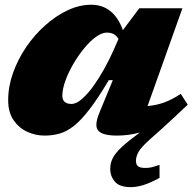

<svg xmlns="http://www.w3.org/2000/svg" viewBox="-20 -557 819 810"><path d="M772 -115.5Q744.5 -89.5 716 -62.8Q687.5 -36 662.5 -13.5L617.5 26.5Q575 64 564.2 84.2Q553.5 104.5 553.5 121Q553.5 138 562.8 144.8Q572 151.5 593.5 151.5Q608 151.5 620.5 148.5Q633 145.5 653 138.5V193.5Q612.5 215.5 584.2 224Q556 232.5 531 232.5Q484.5 232.5 464.8 209.5Q445 186.5 445 155.5Q445 130.5 456.2 109Q467.5 87.5 494.5 62.5Q521.5 37.5 570 2Q544.5 9 520.5 12Q496.5 15 473.5 15Q413 15 394.8 -5.5Q376.5 -26 399 -80.5L456 -219H439Q394 -143.5 358.5 -97Q323 -50.5 292.2 -26.2Q261.5 -2 231.5 6.5Q201.5 15 167.5 15Q130 15 95 -1Q60 -17 37.2 -50Q14.5 -83 14.5 -134.5Q14.5 -192 35 -249.5Q55.5 -307 90.5 -358.5Q125.5 -410 170.8 -450.2Q216 -490.5 265.8 -513.8Q315.5 -537 364.5 -537Q459.5 -537 498.5 -430L567.5 -522H749.5L602.5 -109.5Q640 -113 672.2 -124.5Q704.5 -136 742.5 -161ZM243 -153.5Q243 -118.5 281.5 -118.5Q302 -118.5 326.2 -139.8Q350.5 -161 374.8 -195Q399 -229 420.8 -268.5Q442.5 -308 458.5 -344L480 -393Q469.5 -409 457.5 -414.2Q445.5 -419.5 431 -419.5Q409.5 -419.5 384.2 -401Q359 -382.5 334.2 -352.2Q309.5 -322 288.8 -286.2Q268 -250.5 255.5 -215.5Q243 -180.5 243 -153.5Z"/></svg>

Font: Newsreader 6pt ExtraBold
Style: Italic
Weight: 800
Italic angle: -17°
Designer: Hugues Gentile
Foundry: Production Type
Version: Version 1.003; ttfautohint (v1.8.3)